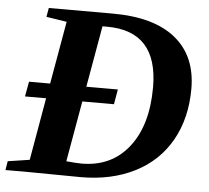

<svg xmlns="http://www.w3.org/2000/svg" viewBox="-56 -707 827 761"><g transform="rotate(5 357.5 -326.5)"><path d="M698.7 -384.8Q698.7 -268.1 649.2 -179.9Q599.6 -91.8 507.1 -44.9Q414.6 2 292.5 2L87.9 0H-7.3L-1.5 -35.6L85 -48.8L128.4 -297.4H44.4L55.2 -356.9H139.2L183.1 -606.4L101.6 -619.1L107.9 -654.8H362.3Q526.9 -654.8 612.8 -584.7Q698.7 -514.6 698.7 -384.8ZM546.9 -377.9Q546.9 -601.1 344.2 -601.1H326.2L283.2 -356.9H408.7L398.4 -297.4H272.5L230 -55.7Q271.5 -51.8 290.5 -51.8Q409.7 -51.8 478.3 -139.2Q546.9 -226.6 546.9 -377.9Z"/></g></svg>

Font: Tinos
Style: Bold Italic
Weight: 700
Italic angle: -16.333°
Designer: Steve Matteson
Foundry: Monotype Imaging Inc.
Version: Version 1.23